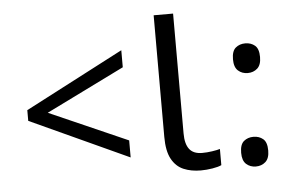

<svg xmlns="http://www.w3.org/2000/svg" viewBox="-51 -788 1336 876"><g transform="rotate(-5 617.0 -350.0)"><path d="M70 -284V-333L521 -568V-490L162 -313L521 -155V-77Z M835 10Q791 10 756.5 -4.5Q722 -19 702 -55.5Q682 -92 682 -157V-714H771V-165Q771 -117 789.5 -93Q808 -69 848 -69Q870 -69 893.5 -72.5Q917 -76 930 -80V-6Q916 1 888.5 5.5Q861 10 835 10Z M1087 -414Q1061 -414 1043 -430Q1025 -446 1025 -482Q1025 -520 1043 -535Q1061 -550 1087 -550Q1113 -550 1131 -535Q1149 -520 1149 -482Q1149 -446 1131 -430Q1113 -414 1087 -414ZM1087 14Q1061 14 1043 -2Q1025 -18 1025 -54Q1025 -92 1043 -107Q1061 -122 1087 -122Q1113 -122 1131 -107Q1149 -92 1149 -54Q1149 -18 1131 -2Q1113 14 1087 14Z"/></g></svg>

Font: hexutelugu05
Style: Book
Weight: 400
Designer: Jelle Bosma - Monotype Design Team
Foundry: Monotype Imaging Inc.
Version: Version 2.003